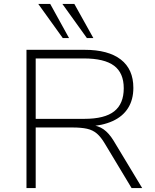

<svg xmlns="http://www.w3.org/2000/svg" viewBox="-20 -959 792 979"><path d="M115 0V-705H411Q532 -705 596 -655.5Q660 -606 660 -511Q660 -451 633 -408Q606 -365 554 -341.5Q502 -318 428 -314L437 -322L444 -321Q480 -319 507.5 -300Q535 -281 559 -242L705 0H651L515 -226Q495 -260 474 -278Q453 -296 423.5 -302.5Q394 -309 349 -309H162V0ZM162 -353H410Q514 -353 562.5 -391.5Q611 -430 611 -509Q611 -587 561.5 -624Q512 -661 407 -661H162ZM423 -765 298 -939H359L456 -765ZM300 -765 175 -939H236L332 -765Z"/></svg>

Font: Nunito Sans 10pt SemiExpanded ExtraLight
Style: Regular
Weight: 250
Width: 6
Designer: Vernon Adams
Foundry: Vernon Adams
Version: Version 3.101;gftools[0.9.27]